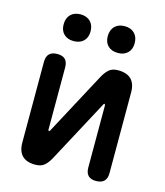

<svg xmlns="http://www.w3.org/2000/svg" viewBox="-117 -873 834 971"><g transform="rotate(15 300.0 -387.0)"><path d="M67 -82V-504Q67 -532 81 -546Q95 -560 123 -560Q151 -560 164.5 -546Q178 -532 178 -504V-178Q180 -172 182 -172Q184 -172 185 -174L188 -178L361 -501Q375 -528 392.5 -544Q410 -560 441 -560Q487 -560 510 -537Q533 -514 533 -468V-46Q533 -18 519 -4Q505 10 477 10Q449 10 435.5 -4Q422 -18 422 -46V-372Q420 -378 418 -378Q416 -378 415 -377L412 -372L239 -49Q225 -22 207.5 -6Q190 10 159 10Q113 10 90 -13Q67 -36 67 -82ZM416 -644Q383 -644 364 -662.5Q345 -681 345 -713Q345 -746 364 -765Q383 -784 416 -784Q448 -784 467 -765Q486 -746 486 -713Q486 -681 467 -662.5Q448 -644 416 -644ZM184 -644Q152 -644 133 -662.5Q114 -681 114 -713Q114 -746 133 -765Q152 -784 184 -784Q217 -784 236 -765Q255 -746 255 -713Q255 -681 236 -662.5Q217 -644 184 -644Z"/></g></svg>

Font: Maple Mono SemiBold
Style: Regular
Weight: 600
Monospace: yes
Designer: subframe7536
Version: Version 7.000